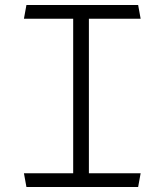

<svg xmlns="http://www.w3.org/2000/svg" viewBox="-20 -750 660 770"><path d="M86 0H534L544 -55H336.5V-675H544L534 -730H86L76 -675H273.5V-55H76Z"/></svg>

Font: Monaspace Krypton ExtraLight
Style: Regular
Weight: 200
Designer: Riley Cran & the Lettermatic Team
Foundry: Lettermatic
Version: Version 1.101 (Monaspace Krypton)